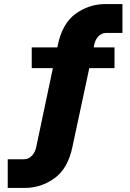

<svg xmlns="http://www.w3.org/2000/svg" viewBox="-20 -737 640 944"><path d="M441 -506V-504H543V-402H419L337 -19Q315 91 248.5 139Q182 187 102 187H18V46H98Q121 46 138 27.5Q155 9 160 -23L240 -402H136V-504H262L263 -510Q285 -621 351.5 -669Q418 -717 498 -717H582V-575H502Q479 -575 462.5 -557Q446 -539 441 -506Z"/></svg>

Font: Muli Black
Style: Regular
Weight: 900
Designer: Vernon Adams
Foundry: Vernon Adams
Version: Version 2.001